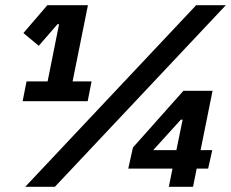

<svg xmlns="http://www.w3.org/2000/svg" viewBox="-20 -718 888 738"><path d="M317 -329 332 -405H259L318 -698H162L70 -591L129 -542L201 -625H207L163 -405H82L67 -329ZM191 0 848 -698H734L77 0ZM722 0 736 -70H780L796 -141H751L797 -369H685L491 -151L473 -70H643L629 0ZM658 -141H569L675 -258H682Z"/></svg>

Font: Braiins Sans
Style: Bold Italic
Weight: 700
Italic angle: -11.31°
Designer: Mike Abbink, Paul van der Laan, Pieter van Rosmalen, Jiri Chlebus, Lubos Buracinsky
Foundry: Bold Monday, Sudetype
Version: Version 1.000;hotconv 1.0.109;makeotfexe 2.5.65596